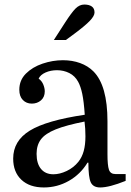

<svg xmlns="http://www.w3.org/2000/svg" viewBox="-20 -815 577 845"><path d="M38 -117Q38 -195 111 -240Q184 -285 353 -310Q349 -369 342 -402Q335 -435 324 -455Q310 -481 285 -493.5Q260 -506 231 -506Q203 -506 180.5 -496Q158 -486 150 -469Q164 -459 170.5 -443Q177 -427 177 -413Q177 -388 160.5 -373.5Q144 -359 120 -359Q96 -359 80.5 -375Q65 -391 65 -420Q65 -462 94 -491Q123 -520 167.5 -535Q212 -550 257 -550Q298 -550 332.5 -537.5Q367 -525 391 -501Q453 -439 453 -281V-136Q453 -87 459.5 -68Q466 -49 488 -49H533V-19Q461 10 421 10Q390 10 379.5 -12.5Q369 -35 369 -99H365Q334 -48 283 -19Q232 10 173 10Q110 10 74 -24Q38 -58 38 -117ZM215 -48Q243 -48 273.5 -62.5Q304 -77 325 -103Q341 -123 348.5 -150.5Q356 -178 356 -215Q356 -232 355 -248.5Q354 -265 352 -280Q271 -264 225 -245.5Q179 -227 160 -201.5Q141 -176 141 -138Q141 -95 160.5 -71.5Q180 -48 215 -48ZM217 -639 266 -715Q295 -760 312.5 -777.5Q330 -795 351 -795Q372 -795 384 -786.5Q396 -778 396 -760Q396 -745 375.5 -723.5Q355 -702 308 -667L270 -639Z"/></svg>

Font: Domine
Style: Regular
Weight: 400
Designer: Pablo Impallari, Rodrigo Fuenzalida, Brenda Gallo
Foundry: Pablo Impallari, Rodrigo Fuenzalida, Brenda Gallo
Version: Version 2.000